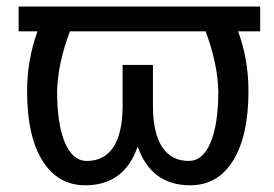

<svg xmlns="http://www.w3.org/2000/svg" viewBox="-20 -548 825 578"><path d="M763.2 -453.6H696.8Q728 -369.6 728 -273.4Q728 -140.1 682.1 -65.2Q636.2 9.8 552.7 9.8Q435.1 9.8 394.5 -106.9Q354 9.8 236.8 9.8Q153.8 9.8 107.7 -64.5Q61.5 -138.7 61.5 -273.4Q61.5 -366.7 92.8 -453.6H36.1V-528.3H763.2ZM637.2 -273.4Q635.3 -356.4 599.1 -453.6H190.4Q153.8 -356 151.9 -273.4Q151.9 -174.3 175.3 -118.9Q198.7 -63.5 241.7 -63.5Q293 -63.5 320.6 -104.2Q348.1 -145 349.1 -224.1V-352.5H440.4V-224.1Q441.4 -145 469 -104.2Q496.6 -63.5 548.3 -63.5Q590.3 -63.5 613.8 -118.7Q637.2 -173.8 637.2 -273.4Z"/></svg>

Font: APIMedia Roboto
Style: Regular
Weight: 400
Designer: Google
Version: Version 2.137; 2017